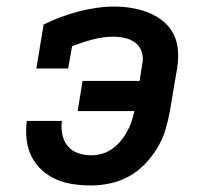

<svg xmlns="http://www.w3.org/2000/svg" viewBox="-20 -558 640 586"><path d="M258 8Q230 8 202.5 4Q175 0 150.5 -11Q126 -22 106.5 -40Q87 -58 75.5 -82Q64 -106 61 -134Q58 -162 62 -189H169Q166 -169 170 -148.5Q174 -128 186 -113Q198 -98 217.5 -91Q237 -84 258 -84Q274 -84 290.5 -88.5Q307 -93 321.5 -103Q336 -113 347.5 -126.5Q359 -140 367.5 -155.5Q376 -171 381.5 -187Q387 -203 390 -219H217L232 -311H406L415 -367Q418 -385 412 -401.5Q406 -418 392.5 -428Q379 -438 361.5 -442Q344 -446 326 -446Q295 -446 263 -437.5Q231 -429 200 -417L188 -349H91L113 -483Q139 -496 166 -506Q193 -516 220 -523Q247 -530 274.5 -534Q302 -538 329 -538Q356 -538 382.5 -533.5Q409 -529 433 -519.5Q457 -510 477 -494Q497 -478 509 -455Q521 -432 523 -405.5Q525 -379 521 -352L499 -222Q494 -193 485.5 -164Q477 -135 461 -108Q445 -81 423 -58Q401 -35 374 -20Q347 -5 317 1.5Q287 8 258 8Z"/></svg>

Font: Iosevka Slab Semibold Extended
Style: Italic
Weight: 600
Width: 7
Italic angle: -9°
Monospace: yes
Designer: Belleve Invis
Foundry: Belleve Invis
Version: Version 11.1.0; ttfautohint (v1.8.3)